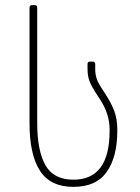

<svg xmlns="http://www.w3.org/2000/svg" viewBox="-20 -720 546 748"><path d="M95 -240V-690Q95 -700 105 -700H115Q125 -700 125 -690V-240Q125 -133 157 -76.5Q189 -20 266 -20Q407 -20 407 -210V-216Q407 -275 371 -331L350 -363Q336 -385 328.5 -404.5Q321 -424 321 -453V-470Q321 -480 331 -480H341Q351 -480 351 -470V-449Q351 -415 371 -384L393 -350Q413 -319 425 -288Q437 -257 437 -215V-210Q437 -109 396 -50.5Q355 8 266 8Q176 8 135.5 -55Q95 -118 95 -240Z"/></svg>

Font: Barlow GEO Thin
Style: Regular
Weight: 100
Designer: Jeremy Tribby
Foundry: Tribby Type
Version: Version 1.408